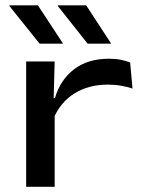

<svg xmlns="http://www.w3.org/2000/svg" viewBox="-20 -714 546 734"><path d="M184.5 -261 165.5 -339H190Q210.5 -409 263.2 -449.2Q316 -489.5 396.5 -489.5Q423 -489.5 442.8 -485.2Q462.5 -481 477.5 -475.5L486.5 -375.5Q467.5 -382 443.5 -386.2Q419.5 -390.5 392.5 -390.5Q319 -390.5 265.2 -357.2Q211.5 -324 184.5 -261ZM80 0V-479H189L184.5 -315.5L189 -310.5V0ZM125 -693.5 220.5 -548V-547H131.5L16 -691V-693.5ZM309.5 -693.5 404.5 -548V-547H315L201 -691V-693.5Z"/></svg>

Font: Anek Latin Expanded Medium
Style: Regular
Weight: 500
Width: 7
Designer: Yesha Goshar
Foundry: Ek Type
Version: Version 1.003